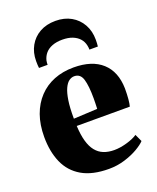

<svg xmlns="http://www.w3.org/2000/svg" viewBox="-148 -885 807 984"><g transform="rotate(-20 255.0 -392.5)"><path d="M274.5 11.5Q184 11.5 127.2 -21.8Q70.5 -55 44 -115.2Q17.5 -175.5 17.5 -256Q17.5 -322.5 36.2 -374.8Q55 -427 89.8 -464Q124.5 -501 172.8 -520.2Q221 -539.5 280 -539.5Q380.5 -539.5 435 -490Q489.5 -440.5 491.5 -348.5Q491.5 -314.5 489.2 -290.2Q487 -266 483 -252H193.5Q196 -202.5 205.8 -168Q215.5 -133.5 233 -111.8Q250.5 -90 275.5 -80Q300.5 -70 333 -70Q364.5 -70 401.5 -80.5Q438.5 -91 460.5 -106L479 -66Q465 -50.5 433.8 -32.2Q402.5 -14 361 -1.2Q319.5 11.5 274.5 11.5ZM192.5 -292 322 -298.5Q322.5 -313.5 323 -326.8Q323.5 -340 323.5 -355Q323.5 -423.5 312.5 -459.8Q301.5 -496 268 -496Q253 -496 239.2 -486Q225.5 -476 214.8 -452.8Q204 -429.5 198 -390.2Q192 -351 192.5 -292ZM274.5 -795.5Q323 -795.5 359.2 -775Q395.5 -754.5 416 -718Q436.5 -681.5 436.5 -634.5Q436.5 -624 436 -614.8Q435.5 -605.5 434.5 -597.5H388.5Q388.5 -602.5 388 -608.2Q387.5 -614 386 -620.5Q381.5 -642.5 367 -658.8Q352.5 -675 329.5 -684Q306.5 -693 274.5 -693Q243 -693 219.5 -684Q196 -675 182 -658.8Q168 -642.5 162.5 -620.5Q161 -614 160.8 -608.2Q160.5 -602.5 160.5 -597.5H113.5Q112.5 -605.5 112 -614.8Q111.5 -624 111.5 -635Q111.5 -682 131.8 -718.2Q152 -754.5 188.5 -775Q225 -795.5 274.5 -795.5Z"/></g></svg>

Font: Merriweather 96pt Black
Style: Regular
Weight: 900
Version: Version 2.100